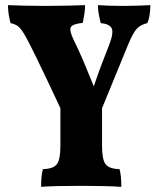

<svg xmlns="http://www.w3.org/2000/svg" viewBox="-20 -481 616 747"><path d="M140 246Q140 225 141.5 208Q143 191 147 177Q188 176 201.5 157.5Q215 139 215 87V-60Q192 -109 167.5 -161Q143 -213 121 -258Q99 -303 84 -331Q65 -366 53 -376.5Q41 -387 21 -391Q17 -406 14 -424Q11 -442 11 -461Q35 -460 73 -459Q111 -458 154 -458Q196 -458 241.5 -459Q287 -460 311 -461Q311 -444 308 -425Q305 -406 302 -392Q262 -388 255.5 -375Q249 -362 267 -325Q285 -289 305 -242Q325 -195 345 -145Q360 -190 374.5 -228.5Q389 -267 405 -307Q423 -354 414.5 -371Q406 -388 372 -391Q368 -406 364.5 -424.5Q361 -443 361 -461Q401 -458 462 -458Q491 -458 517.5 -459Q544 -460 565 -461Q565 -442 562 -422.5Q559 -403 553 -391Q527 -385 512.5 -369.5Q498 -354 480 -311L377 -60V87Q377 139 390.5 157.5Q404 176 445 177Q449 191 450.5 208.5Q452 226 452 246Q428 244 384 243Q340 242 295 242Q249 242 204.5 243Q160 244 140 246Z"/></svg>

Font: Vollkorn ExtraBold
Style: Regular
Weight: 800
Designer: Friedrich Althausen
Foundry: Friedrich Althausen
Version: Version 5.000; ttfautohint (v1.8.3)